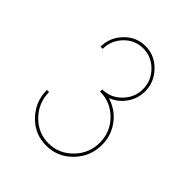

<svg xmlns="http://www.w3.org/2000/svg" viewBox="-127 -899 549 549"><g transform="rotate(45 147.0 -625.0)"><path d="M36.1 -538.1H44.9Q44.9 -495.1 75 -464.1Q105 -433.1 147 -433.1Q189 -433.1 219.5 -464.1Q250 -495.1 250 -538.1Q250 -581.1 220 -611.6Q189.9 -642.1 147 -642.1V-650.9Q180.7 -650.9 204.8 -675.5Q229 -700.2 229 -733.9Q229 -767.6 204.8 -792.2Q180.7 -816.9 147 -816.9Q113.3 -816.9 89.6 -792.2Q65.9 -767.6 65.9 -733.9H57.1Q57.1 -771 83.5 -798.6Q109.9 -826.2 147 -826.2Q184.1 -826.2 210.9 -798.6Q237.8 -771 237.8 -733.9Q237.8 -707 223.9 -684.8Q210 -662.6 187 -650.9L178.2 -647L188 -643.1Q219.7 -630.9 239.3 -602.3Q258.8 -573.7 258.8 -538.1Q258.8 -491.2 226.1 -457.5Q193.4 -423.8 147 -423.8Q100.6 -423.8 68.4 -457.5Q36.1 -491.2 36.1 -538.1Z"/></g></svg>

Font: Rawengulk
Style: Ultralight
Weight: 200
Version: Version 0.92